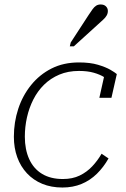

<svg xmlns="http://www.w3.org/2000/svg" viewBox="-20 -826 563 858"><path d="M261 -26Q304 -26 336 -41.5Q368 -57 392 -82.5Q416 -108 434 -139L465 -118Q443 -79 413 -49.5Q383 -20 344.5 -4Q306 12 259 12Q209 12 169 -4.5Q129 -21 100.5 -51.5Q72 -82 57 -123.5Q42 -165 42 -215Q42 -280 61.5 -339.5Q81 -399 119 -446Q157 -493 210.5 -520Q264 -547 333 -547Q383 -547 418 -536.5Q453 -526 473.5 -514Q494 -502 502 -495L478 -389H424L449 -501Q461 -496 467 -490Q473 -484 475 -477.5Q477 -471 476.5 -465.5Q476 -460 475 -456Q465 -469 446 -481Q427 -493 399 -501Q371 -509 333 -509Q284 -509 245 -492.5Q206 -476 177 -447.5Q148 -419 129 -381.5Q110 -344 100.5 -301.5Q91 -259 91 -215Q91 -158 110.5 -115Q130 -72 168 -49Q206 -26 261 -26ZM376 -759Q386 -774 393.5 -784.5Q401 -795 409.5 -800.5Q418 -806 430 -806Q445 -806 453.5 -797.5Q462 -789 462 -777Q462 -766 456.5 -756.5Q451 -747 441 -738Q431 -729 419 -718L310 -619H292L296 -636Z"/></svg>

Font: Roboto Serif 20pt Thin
Style: Italic
Weight: 250
Italic angle: -10°
Version: Version 1.007